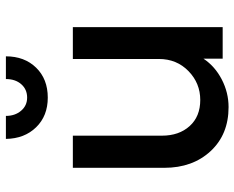

<svg xmlns="http://www.w3.org/2000/svg" viewBox="-92 -683 795 651"><g transform="rotate(-90 305.5 -357.5)"><path d="M268 20Q175 20 118.5 -41Q62 -102 62 -198V-508H171V-206Q171 -148 203.5 -112Q236 -76 292 -76Q349 -76 390 -116Q431 -156 431 -216V-508H539V0H432V-65Q406 -26 361.5 -3Q317 20 268 20ZM363 -735H440Q440 -672 401.5 -632.5Q363 -593 300 -593Q238 -593 199.5 -632.5Q161 -672 160 -735H238Q238 -704 255.5 -683.5Q273 -663 300 -663Q328 -663 345.5 -683Q363 -703 363 -735Z"/></g></svg>

Font: Metropolitano Medium
Style: Regular
Weight: 500
Designer: Fonts by Alex Slobzheninov & Chris M. Simpson / Changes by Cristiano Sobral
Foundry: Fonts by Alex Slobzheninov & Chris M. Simpson / Changes by Cristiano Sobral
Version: Version 1.00;August 30, 2020;FontCreator 13.0.0.2681 64-bit